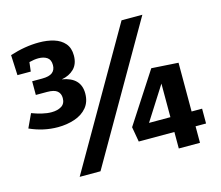

<svg xmlns="http://www.w3.org/2000/svg" viewBox="-102 -847 1136 989"><g transform="rotate(-15 466.0 -352.5)"><path d="M165 -267Q88 -267 15 -300L49 -373Q75 -363 102 -356.5Q129 -350 153 -350Q185 -350 206 -363Q227 -376 227 -406Q227 -430 211 -443.5Q195 -457 157 -457H97V-530H150Q188 -530 205 -543.5Q222 -557 222 -583Q222 -612 204 -624Q186 -636 158 -636Q136 -636 109 -629L103 -580H32L27 -688Q107 -714 182 -714Q226 -714 261.5 -703Q297 -692 318 -667.5Q339 -643 339 -603Q339 -558 313.5 -532.5Q288 -507 247 -500Q345 -484 345 -399Q345 -354 320.5 -324.5Q296 -295 254.5 -281Q213 -267 165 -267ZM206 9 623 -714H734L317 9ZM906 -88H850V0H737V-88H547L533 -168L707 -436L850 -427V-167H906ZM623 -167H737V-346Z"/></g></svg>

Font: Bitter
Style: Bold
Weight: 700
Designer: Sol Matas, and Bitter project Authors
Foundry: Sol Matas
Version: Version 2.001